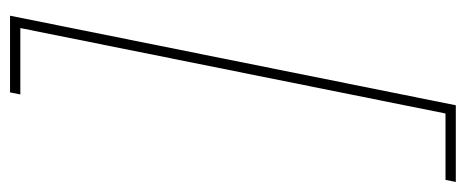

<svg xmlns="http://www.w3.org/2000/svg" viewBox="-334 -496 906 373"><g transform="rotate(-90 118.5 -309.0)"><path d="M-48 124 -44 104H85L251 -722H122L126 -742H275L101 124Z"/></g></svg>

Font: TypoPRO Montserrat Alternates
Style: Italic
Weight: 250
Italic angle: -11.3°
Designer: Julieta Ulanovsky
Foundry: Julieta Ulanovsky
Version: Version 6.001